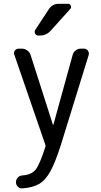

<svg xmlns="http://www.w3.org/2000/svg" viewBox="-20 -780 540 1028"><path d="M294.9 -759.8H344.7Q354.5 -759.8 358.9 -750Q363.3 -740.2 357.4 -733.4L252.9 -617.2Q228.5 -589.8 195.3 -589.8H184.6Q172.9 -589.8 168 -600.1Q163.1 -610.4 168.9 -620.1L241.2 -730.5Q260.7 -759.8 294.9 -759.8ZM222.7 -4.9 56.6 -487.3Q51.8 -499 59.6 -509.3Q67.4 -519.5 80.1 -519.5H97.7Q112.3 -519.5 125.5 -510.3Q138.7 -501 143.6 -486.3L263.7 -111.3Q263.7 -110.4 264.6 -110.4Q265.6 -110.4 265.6 -111.3L369.1 -486.3Q373 -501 385.3 -510.3Q397.5 -519.5 413.1 -519.5H429.7Q442.4 -519.5 450.2 -509.3Q458 -499 455.1 -486.3L304.7 0Q275.4 90.8 249.5 137.7Q223.6 184.6 189.9 204.6Q156.2 224.6 100.6 228.5Q85.9 229.5 75.7 219.7Q65.4 210 65.4 195.3Q65.4 181.6 75.2 170.9Q85 160.2 99.6 159.2Q148.4 156.2 170.9 127.9Q193.4 99.6 223.6 3.9Q224.6 1 222.7 -4.9Z"/></svg>

Font: Rounded-L Mgen+ 2m regular
Style: Regular
Weight: 400
Designer: [Source Han Sans]
Ryoko NISHIZUKA  (kana & ideographs); Paul D. Hunt (Latin, Greek & Cyrillic); Wenlong ZHANG  (bopomofo
Version: Version 1.059.20150602